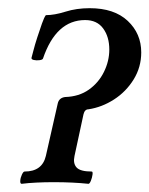

<svg xmlns="http://www.w3.org/2000/svg" viewBox="-20 -445 365 469"><path d="M33 4Q29 4 29.5 -3.5Q30 -11 33.5 -18.5Q37 -26 40 -26Q83 -26 92 -64L121 -192Q124 -206 139 -208Q173 -209 197 -226Q221 -243 234 -269.5Q247 -296 247 -324Q247 -355 232 -375.5Q217 -396 188 -396Q117 -396 85 -302Q84 -299 76.5 -298Q69 -297 62.5 -298.5Q56 -300 57 -304Q58 -307 61.5 -321Q65 -335 71 -353.5Q77 -372 82.5 -387.5Q88 -403 92 -408Q113 -408 140 -416.5Q167 -425 199 -425Q259 -425 292 -394Q325 -363 325 -317Q325 -281 306.5 -251Q288 -221 258.5 -202Q229 -183 196 -178Q187 -178 184 -166L162 -64Q158 -46 167 -36Q176 -26 204 -26Q207 -26 206 -18.5Q205 -11 202 -3.5Q199 4 196 4Q177 2 156 1Q135 0 111 0Q89 0 69 1Q49 2 33 4Z"/></svg>

Font: Junicode Two Beta Condensed Medium
Style: Italic
Weight: 500
Width: 3
Italic angle: -9°
Version: Version 1.053; ttfautohint (v1.8.4)